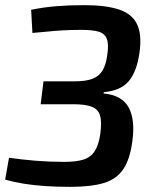

<svg xmlns="http://www.w3.org/2000/svg" viewBox="-24 -718 601 746"><path d="M304 -698Q386 -698 437 -681.5Q488 -665 508 -625Q528 -585 518 -514Q508 -441 477 -403.5Q446 -366 380 -360L378 -355Q451 -348 476.5 -299.5Q502 -251 490 -168Q481 -99 455 -60.5Q429 -22 379.5 -7Q330 8 249 8Q195 8 151.5 5Q108 2 70 -4Q32 -10 -4 -20L11 -105Q60 -98 114.5 -93.5Q169 -89 226 -89Q272 -89 300.5 -98Q329 -107 344.5 -131.5Q360 -156 366 -200Q372 -246 364.5 -270Q357 -294 332 -303.5Q307 -313 261 -313H134L145 -402H266Q309 -402 334.5 -411.5Q360 -421 374 -443.5Q388 -466 393 -506Q399 -546 391 -567Q383 -588 359 -595Q335 -602 291 -602Q253 -602 219.5 -600Q186 -598 157.5 -595Q129 -592 102 -590L97 -680Q146 -690 195.5 -694Q245 -698 304 -698Z"/></svg>

Font: Exo 2 SemiBold
Style: Italic
Weight: 600
Italic angle: -8°
Designer: Natanael Gama
Foundry: Natanael Gama
Version: Version 2.010